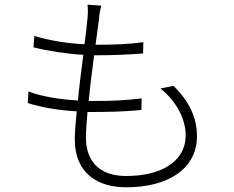

<svg xmlns="http://www.w3.org/2000/svg" viewBox="-20 -764 996 816"><path d="M661.9 -388.1C735.1 -329.2 769.2 -251.8 769.2 -188.9C769.2 -77.8 665.8 -16 516 -16C399.1 -16 345.2 -82 345.2 -180C345.2 -206 348 -245 351.9 -288C429 -288 505 -288.7 581 -296.9L582 -345.9C512.1 -337 448.9 -334.9 380 -334.9H356.9C362.9 -397 371.8 -466.3 380 -529.1H392C467 -529.1 525.2 -532 588.1 -536.9L589.1 -584.9C529.1 -576 464.1 -573.9 392 -573.9H386C392 -616.8 397 -655.9 400.9 -683.9C402 -703.8 405.2 -720.2 410.2 -740.1L351.9 -744C354 -724.8 354 -707 351.9 -687.1C349.1 -659.1 345.2 -619 339.1 -576C270.2 -578.8 188.2 -592 126.1 -611.2L122.2 -562.9C185 -546.9 266.3 -534.8 334.2 -530.9C326 -468 317.1 -399.9 311.1 -337C241.1 -340.9 163.7 -351.9 100.9 -375L98 -326C160.9 -306.1 235.1 -294.7 306.1 -290.8C301.1 -242.9 297.9 -201 297.9 -172.9C297.9 -21 402 32 517 32C692.1 32 817.1 -45.1 817.1 -185C817.1 -266 784.1 -332 718 -399.1Z"/></svg>

Font: Karasuma Gothic
Style: Light
Weight: 300
Designer: Rasmus Andersson / Ryoko Nishizuka
Foundry: rsms
Version: Version 1.00